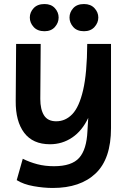

<svg xmlns="http://www.w3.org/2000/svg" viewBox="-20 -723 636 953"><path d="M242 210Q197 210 146.5 201Q96 192 63 171L93 65Q127 82 165 92Q203 102 248 102Q336 102 373 60.5Q410 19 414 -72L418 -138Q388 -74 338.5 -40.5Q289 -7 228 -7Q143 -7 100 -64Q57 -121 58 -222L60 -505H182L180 -232Q180 -180 198.5 -150.5Q217 -121 259 -121Q305 -121 339 -156.5Q373 -192 392.5 -275.5Q412 -359 413 -505H531V-87Q531 65 455 137.5Q379 210 242 210ZM201 -568Q166 -568 147 -589Q128 -610 128 -636Q128 -662 147 -682.5Q166 -703 201 -703Q234 -703 252.5 -682.5Q271 -662 271 -636Q271 -610 252.5 -589Q234 -568 201 -568ZM397 -568Q362 -568 343.5 -589Q325 -610 325 -636Q325 -662 343.5 -682.5Q362 -703 397 -703Q430 -703 449 -682.5Q468 -662 468 -636Q468 -610 449 -589Q430 -568 397 -568Z"/></svg>

Font: Livvic SemiBold
Style: Regular
Weight: 600
Designer: Jacques Le Bailly, Baron von Fonthausen
Version: Version 1.001; ttfautohint (v1.8.2)